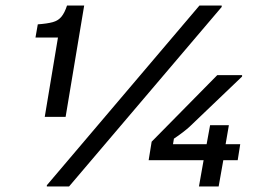

<svg xmlns="http://www.w3.org/2000/svg" viewBox="-20 -670 990 690"><path d="M140.8 -250 188.3 -535H107.5L115.8 -582.5Q150 -585 169.6 -590.4Q189.2 -595.8 200.8 -610Q212.5 -624.2 220.8 -650H282.5L215.8 -250ZM148.3 0V-4.2L696.7 -650H776.7V-645L228.3 0ZM514.2 -94.2 525 -160.8 760.8 -400H850V-395L661.7 -215Q651.7 -205.8 637.1 -194.6Q622.5 -183.3 605 -171.7L601.7 -151.7H722.5L735 -220H802.5L790.8 -151.7H843.3L834.2 -94.2H782.5L765.8 0H695L711.7 -94.2Z"/></svg>

Font: Familjen Grotesk GF
Style: Italic
Weight: 400
Designer: Anders Wikstroem, Jonas Baeckman, Matilda Gysing, Kristian Moeller
Foundry: Familjen STHML AB
Version: Version 2.000; Beta; Release 4; Build 6